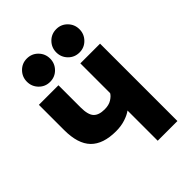

<svg xmlns="http://www.w3.org/2000/svg" viewBox="-212 -830 930 930"><g transform="rotate(-45 252.5 -365.0)"><path d="M311 -207Q294 -194 265 -184.5Q236 -175 201 -175Q113 -175 70 -219Q27 -263 27 -357V-530H161V-378Q161 -328 179 -308.5Q197 -289 237 -289Q266 -289 285 -301Q304 -313 311 -326V-530H446V0H311ZM144 -570Q111 -570 88 -593.5Q65 -617 65 -650Q65 -683 88 -706.5Q111 -730 144 -730Q178 -730 201 -706.5Q224 -683 224 -650Q224 -617 201 -593.5Q178 -570 144 -570ZM346 -570Q312 -570 289 -593.5Q266 -617 266 -650Q266 -683 289 -706.5Q312 -730 346 -730Q379 -730 402 -706.5Q425 -683 425 -650Q425 -617 402 -593.5Q379 -570 346 -570Z"/></g></svg>

Font: Golos UI
Style: Bold
Weight: 700
Designer: A.Korolkova, Vitaly Kuzmin
Foundry: ParaType Ltd
Version: Version 2.000